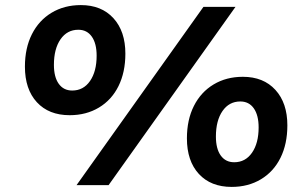

<svg xmlns="http://www.w3.org/2000/svg" viewBox="-20 -728 1197 755"><path d="M78 -466Q78 -539 105.5 -593.5Q133 -648 183 -678Q233 -708 298 -708Q379 -708 426 -656.5Q473 -605 473 -517Q473 -444 446 -389.5Q419 -335 369 -305Q319 -275 254 -275Q172 -275 125 -326Q78 -377 78 -466ZM360 -509Q360 -557 341 -584Q322 -611 288 -611Q244 -611 218 -573.5Q192 -536 192 -473Q192 -425 211 -398.5Q230 -372 264 -372Q308 -372 334 -409.5Q360 -447 360 -509ZM715 -184Q715 -257 742.5 -311.5Q770 -366 820 -396Q870 -426 935 -426Q1016 -426 1063 -374.5Q1110 -323 1110 -235Q1110 -162 1083 -107.5Q1056 -53 1006 -23Q956 7 891 7Q809 7 762 -44Q715 -95 715 -184ZM997 -227Q997 -275 978 -302Q959 -329 925 -329Q881 -329 855 -291.5Q829 -254 829 -191Q829 -143 848 -116.5Q867 -90 901 -90Q945 -90 971 -127.5Q997 -165 997 -227ZM407 0H281L780 -701H906Z"/></svg>

Font: TypoPRO Montserrat Alternates
Style: Bold Italic
Weight: 700
Italic angle: -11.3°
Designer: Julieta Ulanovsky
Foundry: Julieta Ulanovsky
Version: Version 6.001